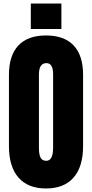

<svg xmlns="http://www.w3.org/2000/svg" viewBox="-20 -1070 526 1098"><path d="M243.2 7.8Q140.1 7.8 85.7 -54.4Q31.2 -116.7 31.2 -234.4V-642.6Q31.2 -752.9 85.2 -810.1Q139.2 -867.2 243.2 -867.2Q347.2 -867.2 401.1 -810.1Q455.1 -752.9 455.1 -642.6V-234.4Q455.1 -116.7 400.6 -54.4Q346.2 7.8 243.2 7.8ZM244.6 -150.4Q283.7 -150.4 283.7 -226.1V-645.5Q283.7 -709 245.6 -709Q202.6 -709 202.6 -644V-225.1Q202.6 -185.1 212.4 -167.7Q222.2 -150.4 244.6 -150.4ZM156.2 -904.3V-1049.8H331.1V-904.3Z"/></svg>

Font: webenart
Style: Regular
Weight: 400
Designer: Vernon Adams
Foundry: Vernon Adams
Version: Version 2.116; ttfautohint (v1.8.3)